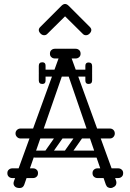

<svg xmlns="http://www.w3.org/2000/svg" viewBox="-20 -945 654 965"><path d="M536 0Q529 0 522.5 -3.5Q516 -7 512 -17L324 -564Q320 -578 317 -583Q314 -588 308 -588Q300 -588 292 -564L102 -17Q96 0 79 0Q63 0 55.5 -7Q48 -14 48 -24Q48 -28 50 -34L276 -656Q278 -662 281 -662Q284 -662 295.5 -662Q307 -662 319 -662Q331 -662 333 -662Q336 -662 338 -657L563 -38Q565 -32 565 -27Q565 -14 555 -7Q545 0 536 0ZM83 -249Q73 -249 65.5 -256.5Q58 -264 58 -274Q58 -285 65.5 -292Q73 -299 83 -299H532Q543 -299 550 -292Q557 -285 557 -274Q557 -264 550 -256.5Q543 -249 532 -249ZM17 -75Q17 -86 24 -92Q31 -99 43 -99H92Q104 -99 111 -93Q118 -86 118 -75Q118 -63 111 -56Q104 -50 92 -50H43Q31 -50 24 -57Q17 -63 17 -75ZM171 -75Q171 -63 164 -57Q157 -50 145 -50H96Q85 -50 77 -56Q70 -63 70 -75Q70 -86 77 -93Q85 -99 96 -99H145Q157 -99 164 -92Q171 -86 171 -75ZM445 -75Q445 -86 452 -92Q459 -99 471 -99H520Q532 -99 539 -93Q546 -86 546 -75Q546 -63 539 -56Q532 -50 520 -50H471Q459 -50 452 -57Q445 -63 445 -75ZM599 -75Q599 -63 592 -57Q585 -50 573 -50H524Q513 -50 505 -56Q498 -63 498 -75Q498 -86 505 -93Q513 -99 524 -99H573Q585 -99 592 -92Q599 -86 599 -75ZM231 -675Q231 -687 238 -693Q245 -700 257 -700H306Q318 -700 325 -694Q332 -687 332 -675Q332 -664 325 -657Q318 -651 306 -651H257Q245 -651 238 -658Q231 -664 231 -675ZM385 -675Q385 -664 378 -658Q371 -651 359 -651H310Q299 -651 291 -657Q284 -664 284 -675Q284 -687 291 -694Q299 -700 310 -700H359Q371 -700 378 -693Q385 -687 385 -675ZM428 -577Q428 -560 411 -560H207Q190 -560 190 -577Q190 -595 206 -595H410Q428 -595 428 -577ZM425 -523Q409 -523 409 -540V-574Q409 -583 413 -587Q417 -591 426 -591Q436 -591 440 -587Q443 -584 443 -575V-541Q443 -523 425 -523ZM425 -631Q443 -631 443 -613V-579Q443 -570 440 -567Q436 -563 426 -563Q417 -563 413 -567Q409 -571 409 -580V-614Q409 -631 425 -631ZM209 -540Q209 -523 193 -523Q175 -523 175 -541V-575Q175 -584 178 -587Q182 -591 192 -591Q201 -591 205 -587Q209 -583 209 -574ZM175 -614Q175 -632 193 -632Q209 -632 209 -615V-581Q209 -572 205 -568Q201 -564 192 -564Q182 -564 178 -568Q175 -571 175 -580ZM306 -159Q293 -169 302 -182L368 -276Q377 -290 393 -279Q406 -269 397 -256L331 -162Q327 -157 320.5 -155.5Q314 -154 306 -159ZM208 -159Q195 -169 204 -182L270 -276Q279 -290 295 -279Q308 -269 299 -256L233 -162Q229 -157 222.5 -155.5Q216 -154 208 -159ZM504 -266Q504 -249 487 -249H155Q138 -249 138 -266Q138 -284 154 -284H486Q504 -284 504 -266ZM504 -170Q504 -153 487 -153H155Q138 -153 138 -170Q138 -188 154 -188H486Q504 -188 504 -170ZM217 -774Q211 -768 202 -768Q192 -768 184 -776Q175 -785 175 -794Q175 -802 182 -809L289 -916Q298 -925 307 -925Q316 -925 325 -916L432 -809Q439 -802 439 -794Q439 -785 430 -776Q422 -768 412 -768Q403 -768 397 -774L307 -863Z"/></svg>

Font: Agu Display
Style: Regular
Weight: 400
Designer: Oluwaseun Badejo
Version: Version 1.103